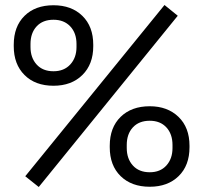

<svg xmlns="http://www.w3.org/2000/svg" viewBox="-20 -734 812 768"><path d="M135 14 81 -29 638 -714 691 -671ZM579 13Q506 13 462.5 -29.5Q419 -72 419 -145V-151Q419 -224 462.5 -266.5Q506 -309 579 -309Q650 -309 694 -266.5Q738 -224 738 -151V-145Q738 -72 694.5 -29.5Q651 13 579 13ZM579 -45Q621 -45 645.5 -72Q670 -99 670 -142V-154Q670 -198 645.5 -224.5Q621 -251 579 -251Q536 -251 511.5 -224.5Q487 -198 487 -154V-142Q487 -99 511.5 -72Q536 -45 579 -45ZM194 -391Q121 -391 78 -434Q35 -477 35 -549V-555Q35 -628 78 -670.5Q121 -713 194 -713Q266 -713 309.5 -670.5Q353 -628 353 -555V-549Q353 -477 309.5 -434Q266 -391 194 -391ZM194 -449Q236 -449 261 -476Q286 -503 286 -546V-558Q286 -602 261 -628.5Q236 -655 194 -655Q151 -655 126.5 -628.5Q102 -602 102 -558V-546Q102 -503 126.5 -476Q151 -449 194 -449Z"/></svg>

Font: Space Grotesk
Style: Regular
Weight: 400
Designer: Florian Karsten
Foundry: Florian Karsten
Version: Version 2.000